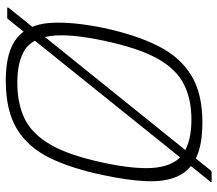

<svg xmlns="http://www.w3.org/2000/svg" viewBox="-64 -684 753 665"><g transform="rotate(90 312.5 -351.5)"><path d="M77 -335Q101 -447 139.5 -523Q178 -599 241 -637.5Q304 -676 404 -676Q482 -676 527 -654Q572 -632 591 -589.5Q610 -547 607.5 -483Q605 -419 587 -335Q564 -223 527 -147.5Q490 -72 426.5 -33.5Q363 5 259 5Q159 5 112 -33.5Q65 -72 59.5 -147.5Q54 -223 77 -335ZM121 -335Q96 -217 104.5 -151.5Q113 -86 153.5 -60.5Q194 -35 266 -35Q339 -35 391.5 -60.5Q444 -86 481.5 -151Q519 -216 544 -335Q569 -453 560 -519Q551 -585 509 -611.5Q467 -638 394 -638Q322 -638 270 -611Q218 -584 182 -518.5Q146 -453 121 -335ZM48 -5Q47 -2 44.5 -1Q42 0 39 0H8Q6 0 6 -1.5Q6 -3 7 -5L569 -703Q571 -706 573 -707Q575 -708 577 -708H608Q611 -708 611 -706.5Q611 -705 608 -702Z"/></g></svg>

Font: Glory Thin ExtraLight
Style: Italic
Weight: 250
Italic angle: -12°
Version: Version 1.011